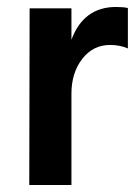

<svg xmlns="http://www.w3.org/2000/svg" viewBox="-20 -531 393 551"><path d="M185 0H64L65 -507H185V-417Q220 -511 313 -511Q334 -511 347 -508V-392Q324 -402 296 -402Q247 -402 216 -362Q185 -322 185 -262Z"/></svg>

Font: Hind Kochi SemiBold
Style: Regular
Weight: 600
Designer: Dhruvi Tolia
Foundry: Indian Type Foundry
Version: Version 0.702;PS 1.0;hotconv 1.0.81;makeotf.lib2.5.63406